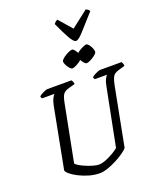

<svg xmlns="http://www.w3.org/2000/svg" viewBox="-200 -1273 1158 1393"><g transform="rotate(-20 379.0 -576.0)"><path d="M325 0Q285 0 243.5 -12Q202 -24 167 -42Q132 -60 110 -78.5Q88 -97 88 -109L177 -573Q184 -608 194.5 -628.5Q205 -649 212 -654H117Q115 -656 112 -660.5Q109 -665 109 -672Q116 -679 129.5 -686.5Q143 -694 156 -699Q169 -704 175 -704H361Q364 -700 368.5 -691.5Q373 -683 373 -671L326 -658Q295 -650 281.5 -633.5Q268 -617 259 -572L173 -131Q178 -122 198 -110Q218 -98 244.5 -87Q271 -76 297 -68.5Q323 -61 340 -61Q364 -61 396.5 -74Q429 -87 457 -104Q485 -121 497 -132L584 -573Q591 -610 601 -629.5Q611 -649 618 -654H524Q522 -656 519 -661Q516 -666 516 -672Q523 -679 536.5 -686.5Q550 -694 563 -699Q576 -704 582 -704H748Q750 -700 754 -692Q758 -684 758 -671L709 -657Q688 -651 676 -641.5Q664 -632 657 -614Q650 -596 643 -563L556 -112Q546 -98 519 -79Q492 -60 457.5 -42Q423 -24 387.5 -12Q352 0 325 0ZM398 -783Q389 -783 378 -795.5Q367 -808 358.5 -824.5Q350 -841 350 -851Q350 -860 361 -870.5Q372 -881 387.5 -890.5Q403 -900 418 -906Q433 -912 440 -912Q449 -912 458.5 -900Q468 -888 475 -874Q491 -888 515 -900Q539 -912 550 -912Q559 -912 569.5 -899Q580 -886 587 -869.5Q594 -853 594 -842Q594 -831 577.5 -817.5Q561 -804 540.5 -793.5Q520 -783 509 -783Q500 -783 489.5 -795Q479 -807 471 -821Q456 -807 433 -795Q410 -783 398 -783ZM491 -961Q473 -961 447 -1007.5Q421 -1054 387 -1129Q393 -1136 398.5 -1142.5Q404 -1149 416 -1152L504 -1051L634 -1152Q658 -1142 661 -1129Q594 -1055 552.5 -1008Q511 -961 491 -961Z"/></g></svg>

Font: Texturina
Style: Italic
Weight: 400
Italic angle: -11°
Designer: Guillermo Torres Carreño
Foundry: Omnibus-Type
Version: Version 1.002; ttfautohint (v1.8.3)